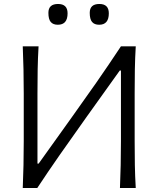

<svg xmlns="http://www.w3.org/2000/svg" viewBox="-20 -946 798 966"><path d="M94.5 0Q97 -60 98.2 -115.2Q99.5 -170.5 99.5 -236.5V-475Q99.5 -541 98.2 -597Q97 -653 94.5 -713H174Q170.5 -652.5 169.5 -596.8Q168.5 -541 168.5 -474.5V-123H174.5L340.5 -355Q401.5 -440 463.8 -529.2Q526 -618.5 588.5 -713H663Q659.5 -653 658.5 -597Q657.5 -541 657.5 -475V-236.5Q657.5 -170.5 658.5 -115.2Q659.5 -60 663 0H583.5Q586 -60 587.2 -115.5Q588.5 -171 588.5 -236.5V-591H582.5L416.5 -359Q341.5 -254 280.5 -166.5Q219.5 -79 167.5 0ZM479 -821.5Q455 -821.5 443.2 -835.5Q431.5 -849.5 431.5 -881.5Q431.5 -926 480 -926Q527.5 -926 527.5 -879Q527.5 -821.5 479 -821.5ZM271 -821.5Q247 -821.5 235.2 -835.5Q223.5 -849.5 223.5 -881.5Q223.5 -926 272 -926Q320 -926 320 -879Q320 -821.5 271 -821.5Z"/></svg>

Font: Commissioner Flair Light
Style: Regular
Weight: 300
Designer: Kostas Bartsokas
Foundry: Kostas Bartsokas
Version: Version 1.000; ttfautohint (v1.8.3)